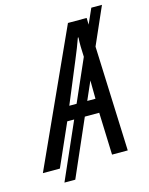

<svg xmlns="http://www.w3.org/2000/svg" viewBox="-187 -839 768 992"><g transform="rotate(-15 197.0 -342.5)"><path d="M-63 0H28L128 -226H165L32 76H90L222 -226H299L307 0H391L369 -561L457 -761H400L364 -680L363 -716H263ZM159 -301 250 -520C268 -562 282 -599 293 -630H296C294 -601 295 -562 297 -526L198 -301ZM299 -301H255L298 -399Z"/></g></svg>

Font: Noto Sans Condensed
Style: Italic
Weight: 400
Width: 3
Italic angle: -12°
Designer: Monotype Design Team
Foundry: Monotype Imaging Inc.
Version: Version 2.013